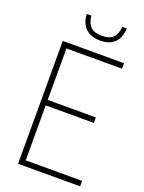

<svg xmlns="http://www.w3.org/2000/svg" viewBox="-170 -1008 814 1087"><g transform="rotate(20 236.5 -465.0)"><path d="M82 0V-740H451V-707H116V-33H456V0ZM112 -364V-397H406V-364ZM279 -814Q242.5 -814 216 -827Q189.5 -840 174.5 -865.8Q159.5 -891.5 157 -930H185Q190.5 -883.5 212.2 -863.2Q234 -843 279 -843Q324 -843 345.8 -863.2Q367.5 -883.5 371 -930H399Q396.5 -891 382 -865.2Q367.5 -839.5 341.5 -826.8Q315.5 -814 279 -814Z"/></g></svg>

Font: Encode Sans SC Condensed Thin
Style: Regular
Weight: 100
Width: 3
Designer: Multiple Designers
Foundry: Impallari Type
Version: Version 3.002